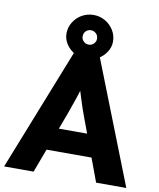

<svg xmlns="http://www.w3.org/2000/svg" viewBox="-99 -1001 892 1077"><g transform="rotate(10 347.0 -462.0)"><path d="M-1 0 276 -700H420L695 0H523L391 -355Q383 -376 375 -400Q367 -424 359 -449.5Q351 -475 343.5 -499.5Q336 -524 331 -545L361 -546Q355 -521 347.5 -497Q340 -473 332.5 -449.5Q325 -426 316 -402.5Q307 -379 299 -354L167 0ZM131 -134 184 -262H506L558 -134ZM214 -795Q214 -831 232.5 -860.5Q251 -890 281 -907Q311 -924 347 -924Q382 -924 412 -907Q442 -890 460.5 -860.5Q479 -831 479 -795Q479 -763 460.5 -735Q442 -707 412 -690Q382 -673 347 -673Q312 -673 281.5 -690Q251 -707 232.5 -735Q214 -763 214 -795ZM388 -795Q388 -814 375.5 -825.5Q363 -837 347 -837Q330 -837 318 -825.5Q306 -814 306 -795Q306 -779 318 -767Q330 -755 347 -755Q364 -755 376 -767Q388 -779 388 -795Z"/></g></svg>

Font: Mach
Style: Bold
Weight: 700
Version: Version 1.002